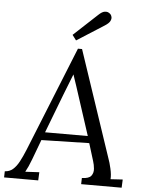

<svg xmlns="http://www.w3.org/2000/svg" viewBox="-75 -977 767 1025"><g transform="rotate(5 308.5 -464.5)"><path d="M341 -719 532 -150Q540 -129 547.5 -96Q555 -63 553 -40L618 -44L616 0H399L400 -33Q438 -34 450 -50Q462 -66 460 -88Q458 -110 452 -128L423 -222L167 -216L127 -109Q118 -85 111.5 -71Q105 -57 96 -40L171 -44L169 0H-14L-13 -33Q12 -34 30 -49.5Q48 -65 63 -93Q78 -121 93 -158L319 -719ZM307 -580Q296 -552 285 -524Q274 -496 263 -468L183 -259H412L347 -459Q337 -489 327.5 -519Q318 -549 307 -580ZM305 -762 284 -790 411 -908Q430 -926 443.5 -928Q457 -930 465.5 -925Q474 -920 476 -917Q480 -913 482.5 -903.5Q485 -894 479 -881.5Q473 -869 451 -855Z"/></g></svg>

Font: Lora Italic
Style: Italic
Weight: 400
Italic angle: -3°
Designer: Olga Karpushina, Alexei Vanyashin (Cyrillic)
Foundry: Cyreal
Version: Version 2.210; ttfautohint (v1.8.1.43-b0c9)